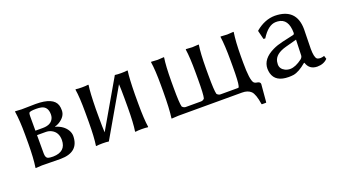

<svg xmlns="http://www.w3.org/2000/svg" viewBox="-52 -847 2437 1382"><g transform="rotate(-20 1166.5 -155.5)"><path d="M175.8 -251H232.9Q299.3 -251 316.9 -298.3Q320.8 -310.5 320.8 -323.2Q320.8 -382.8 272.5 -393.6Q256.3 -397 232.9 -397Q185.1 -397 179.2 -386.7Q176.3 -379.9 175.8 -362.8ZM175.8 -216.8V-77.1Q175.8 -43.5 193.8 -36.6Q206.5 -32.2 232.9 -32.2Q331.1 -34.2 332 -123Q332 -182.6 286.1 -206.5Q266.1 -216.8 242.2 -216.8ZM134.8 0 85.9 2.9 85 0Q95.7 -70.3 96.2 -180.2V-249Q96.2 -356.4 85 -429.2L85.9 -432.1Q87.9 -432.1 134.8 -429.2Q156.2 -429.2 190.9 -430.2Q223.1 -431.2 242.2 -431.2Q378.4 -431.2 399.9 -362.8Q405.3 -345.2 404.8 -323.2Q404.8 -277.3 352.5 -244.6Q333.5 -233.4 318.8 -231V-229Q379.9 -211.4 406.7 -166Q418.9 -144.5 418.9 -122.1Q417.5 1 277.8 2Q196.8 2 160.2 0.5Q145 0 134.8 0Z M558.1 -250Q558.1 -369.1 547.9 -429.2L549.8 -432.1Q567.9 -429.2 597.7 -429.2Q627.4 -429.2 646 -432.1L647.9 -429.2Q639.6 -375 637.7 -250V-179.2Q637.7 -107.4 640.1 -69.3L850.1 -432.1Q868.2 -429.2 897.9 -429.2Q927.7 -429.2 945.8 -432.1L947.8 -429.2Q939.5 -375 938 -250V-179.2Q938 -63 947.8 0L945.8 2.9Q927.7 0 897.9 0Q868.2 0 850.1 2.9L847.7 0Q857.4 -61 857.9 -179.2V-250Q857.9 -320.3 855.5 -359.4L646 2.9Q627.9 0 597.7 0Q567.9 0 549.8 2.9L547.9 0Q557.6 -61 558.1 -179.2Z M1179.7 0Q1179.7 0 1127.4 2.9L1126.5 0Q1136.2 -68.4 1136.7 -200.2V-250Q1136.7 -366.2 1126.5 -429.2L1128.4 -432.1Q1130.4 -432.1 1176.8 -429.2Q1176.8 -429.2 1225.6 -432.1L1226.6 -429.2Q1216.8 -368.2 1216.3 -250V-200.2Q1216.3 -82.5 1224.6 -54.2Q1236.3 -41.5 1250.5 -41H1368.7Q1385.3 -42 1394.5 -54.2Q1402.3 -81.5 1402.3 -200.2V-250Q1402.3 -366.2 1392.6 -429.2L1394.5 -432.1Q1396.5 -432.1 1442.4 -429.2Q1442.4 -429.2 1491.7 -432.1L1492.7 -429.2Q1482.9 -368.2 1482.4 -250V-200.2Q1482.4 -82.5 1490.7 -54.2Q1502.4 -41.5 1516.6 -41H1648.4Q1657.2 -41 1657.7 -44.4Q1658.7 -51.3 1660.6 -54.2Q1668.5 -81.5 1668.5 -200.2V-249Q1668.5 -362.3 1658.7 -429.2L1660.6 -432.1Q1662.6 -432.1 1709.5 -429.2L1758.8 -432.1L1759.8 -429.2Q1749 -358.9 1748.5 -249V-200.2Q1748.5 -66.4 1770 -41.5Q1778.3 -33.2 1788.6 -32.2Q1817.9 -28.8 1818.4 -11.2L1806.6 125L1804.7 127.9H1772.5L1770.5 125Q1758.8 46.9 1734.9 22.9Q1710.9 0 1667.5 0Z M2162.6 -225.1 2077.6 -202.1Q1990.7 -178.7 1980.5 -122.6Q1979 -112.3 1978.5 -102.1Q1978.5 -67.4 2014.2 -49.3Q2032.2 -41 2052.7 -41Q2093.3 -41.5 2144.5 -80.1Q2158.2 -91.8 2158.7 -106ZM2162.6 -47.9H2158.7Q2102.1 0 2059.6 7.3Q2043 9.8 2022.5 9.8Q1921.4 9.8 1901.9 -64Q1897.9 -80.1 1897.5 -98.1Q1897.5 -173.8 1990.7 -218.3Q2023.4 -233.9 2063.5 -243.2L2156.7 -264.2Q2163.1 -268.1 2163.6 -275.9Q2163.6 -387.2 2083.5 -393.6Q2076.2 -394 2067.4 -394Q2009.8 -392.6 1957.5 -309.1L1944.3 -310.1L1927.7 -377L1930.7 -380.9Q2000.5 -438.5 2077.6 -439Q2241.2 -436.5 2242.7 -276.9Q2242.7 -272.5 2241.7 -231Q2239.7 -144.5 2239.7 -126Q2240.2 -63.5 2256.3 -47.9Q2265.1 -40.5 2285.6 -40.5Q2298.3 -41 2312.5 -45.9L2320.3 -21Q2290.5 9.8 2240.7 9.8Q2180.2 8.8 2162.6 -47.9Z"/></g></svg>

Font: Linux Biolinum Capitals O
Style: Small Caps
Weight: 400
Designer: Philipp H. Poll
Foundry: Philipp H. Poll
Version: Version 1.0.4